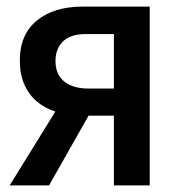

<svg xmlns="http://www.w3.org/2000/svg" viewBox="-20 -561 544 581"><path d="M128.4 0H9.3L147.5 -223.6Q116.2 -233.4 92 -253.4Q67.9 -273.4 54 -304.7Q40 -335.9 40 -378.4Q40 -456.5 91.6 -498.8Q143.1 -541 230 -541H433.1V0H324.7V-210.9H248ZM147.9 -376.5Q147.9 -335.9 174.3 -314.5Q200.7 -293 248.5 -293H324.7V-458H240.7Q193.4 -458 170.7 -435.8Q147.9 -413.6 147.9 -376.5Z"/></svg>

Font: Open Sans SemiCondensed SemiBold
Style: Regular
Weight: 600
Width: 4
Designer: Monotype Design Team
Foundry: Monotype Imaging Inc.
Version: Version 3.000